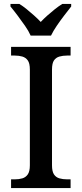

<svg xmlns="http://www.w3.org/2000/svg" viewBox="-20 -951 414 971"><path d="M36 0V-44H55Q76 -44 93 -49Q110 -54 120.5 -69Q131 -84 131 -115V-599Q131 -631 120.5 -645.5Q110 -660 93 -665Q76 -670 55 -670H36V-714H337V-670H319Q298 -670 280.5 -665Q263 -660 253 -645.5Q243 -631 243 -599V-115Q243 -84 253 -69Q263 -54 280.5 -49Q298 -44 319 -44H337V0ZM135 -771Q125 -794 106.5 -820.5Q88 -847 68.5 -873Q49 -899 33 -918V-931H78Q96 -920 115 -904.5Q134 -889 152.5 -872.5Q171 -856 186 -840Q201 -856 219.5 -872.5Q238 -889 257.5 -904.5Q277 -920 295 -931H340V-918Q325 -899 305 -873Q285 -847 267 -820.5Q249 -794 238 -771Z"/></svg>

Font: ET Text
Style: Regular
Weight: 470
Designer: Monotype Design Team
Foundry: Monotype Imaging Inc.
Version: Version 2.009